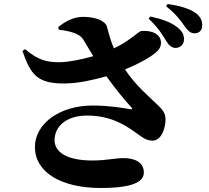

<svg xmlns="http://www.w3.org/2000/svg" viewBox="-20 -873 1040 957"><path d="M809 -668C823 -645 837 -635 854 -634C879 -634 897 -652 897 -675C898 -694 892 -712 872 -730C839 -761 787 -778 729 -791L721 -780C769 -735 792 -696 809 -668ZM899 -744C917 -719 929 -707 950 -707C974 -707 988 -723 988 -747C988 -771 979 -791 954 -809C924 -830 875 -845 815 -853L808 -842C864 -797 883 -766 899 -744ZM442 -347C275 -347 154 -255 154 -140C154 -16 282 64 482 64C642 64 697 33 697 -13C697 -67 647 -85 596 -85C554 -85 508 -73 441 -73C309 -73 252 -117 252 -174C252 -245 313 -297 414 -297C529 -297 601 -251 648 -218C683 -194 705 -172 740 -172C786 -172 805 -237 805 -277C805 -303 796 -320 773 -343C727 -388 656 -446 603 -527C672 -555 738 -591 766 -620C787 -641 788 -675 769 -695C750 -716 715 -720 688 -719C669 -719 638 -675 548 -632C536 -658 526 -691 513 -740C506 -767 461 -789 393 -789C343 -789 300 -762 270 -738L273 -725C331 -718 376 -705 393 -679L445 -593C385 -576 323 -564 282 -563C217 -562 172 -571 105 -628L92 -619C132 -503 164 -454 308 -457C370 -458 445 -474 510 -493C552 -435 602 -373 632 -341C643 -330 640 -327 627 -329C592 -335 524 -347 442 -347Z"/></svg>

Font: Noto Serif SC Black
Style: Regular
Weight: 900
Designer: Ryoko NISHIZUKA 西塚涼子 (kana & ideographs); Frank Grießhammer (Latin, Greek & Cyrillic); Wenlong ZHANG 张文龙 (bopomofo); San
Foundry: Adobe
Version: Version 2.001;hotconv 1.1.0;makeotfexe 2.6.0